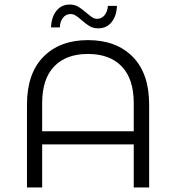

<svg xmlns="http://www.w3.org/2000/svg" viewBox="-20 -827 776 847"><path d="M638 -365V0H570V-190H166V0H99V-365Q99 -503 171.5 -576.5Q244 -650 368 -650Q493 -650 565.5 -576.5Q638 -503 638 -365ZM570 -248V-372Q570 -479 517 -534Q464 -589 368 -589Q272 -589 219 -534Q166 -479 166 -372V-248ZM339 -739Q323 -753 313 -759Q303 -765 292 -765Q271 -765 258 -749Q245 -733 244 -706H205Q207 -752 229 -779.5Q251 -807 288 -807Q309 -807 325 -797.5Q341 -788 362 -770Q377 -757 387 -750.5Q397 -744 408 -744Q428 -744 441 -759.5Q454 -775 456 -801H496Q494 -756 472 -729Q450 -702 413 -702Q392 -702 375.5 -711.5Q359 -721 339 -739Z"/></svg>

Font: Montserrat Ace
Style: Regular
Weight: 400
Designer: Julieta Ulanovsky
Foundry: Julieta Ulanovsky
Version: Version 1